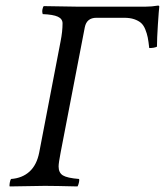

<svg xmlns="http://www.w3.org/2000/svg" viewBox="-20 -669 593 691"><path d="M15.1 2Q13.2 -0.5 15.1 -11.2Q17.1 -22 20 -24.9Q60.1 -27.8 86.2 -51.5Q112.3 -75.2 121.1 -120.1L198.2 -521Q205.1 -555.7 205.1 -585Q205.1 -601.1 188.2 -608.9Q171.4 -616.7 133.8 -618.2Q130.9 -626.5 132.8 -635.5Q134.8 -644.5 137.2 -647Q227.1 -645 259.8 -645H502.9Q525.9 -645 548.8 -648.9Q553.2 -648.9 553.2 -645Q551.8 -633.8 548.3 -581.5Q544.9 -529.3 544.9 -501Q535.2 -496.1 517.1 -496.1Q514.6 -519.5 511.7 -534.2Q508.8 -548.8 502.7 -563.7Q496.6 -578.6 487.3 -586.7Q478 -594.7 462.9 -599.9Q447.8 -605 426.8 -605H327.1Q292 -605 285.2 -570.8L198.2 -120.1Q190.9 -82.5 190.9 -69.8Q190.9 -47.4 206.3 -37.8Q221.7 -28.3 264.2 -24.9Q265.6 -23.9 265.1 -18.6Q264.6 -13.2 262.5 -6.3Q260.3 0.5 258.8 2Q178.7 0 148.9 0H136.2Q105 0 15.1 2Z"/></svg>

Font: Common Serif
Style: Italic
Weight: 400
Italic angle: -12°
Designer: Philipp H. Poll, Khaled Hosny
Foundry: Stefan Peev, Context Ltd.
Version: Version 1.026